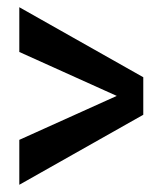

<svg xmlns="http://www.w3.org/2000/svg" viewBox="-20 -509 444 532"><path d="M33.5 3 377 -191V-295L33.5 -489V-365L334 -229.5V-257L33.5 -121.5Z"/></svg>

Font: Anybody UltraCondensed Thin SemiBold
Style: Regular
Weight: 600
Version: Version 1.111